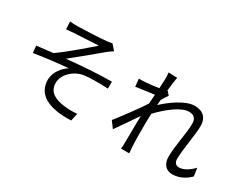

<svg xmlns="http://www.w3.org/2000/svg" viewBox="-103 -1265 2206 1780"><g transform="rotate(30 1000.0 -375.0)"><path d="M262 -747 266 -665C287 -667 317 -670 342 -672C385 -675 561 -683 605 -686C542 -630 383 -491 275 -416C224 -410 156 -402 102 -396L109 -321C229 -341 362 -356 469 -365C418 -334 353 -262 353 -176C353 -23 486 54 730 43L747 -38C711 -35 662 -33 603 -41C512 -53 431 -87 431 -188C431 -282 526 -365 623 -379C683 -387 779 -388 877 -383V-457C733 -457 553 -444 401 -428C481 -491 626 -612 700 -674C714 -685 740 -703 754 -711L703 -768C691 -765 672 -761 649 -759C591 -752 385 -743 341 -743C311 -743 286 -744 262 -747Z M1293 -720 1288 -625C1236 -616 1177 -610 1144 -608C1120 -607 1101 -606 1079 -607L1087 -525L1283 -552L1276 -453C1226 -375 1110 -219 1054 -149L1105 -80C1153 -148 1219 -243 1268 -316L1267 -277C1265 -168 1265 -117 1264 -21C1264 -5 1263 20 1261 38H1348C1346 20 1344 -5 1343 -23C1338 -112 1339 -173 1339 -264C1339 -300 1340 -340 1342 -382C1434 -480 1555 -574 1636 -574C1687 -574 1717 -550 1717 -492C1717 -394 1679 -230 1679 -119C1679 -36 1724 7 1790 7C1858 7 1921 -23 1974 -76L1961 -162C1910 -108 1858 -79 1810 -79C1774 -79 1758 -107 1758 -140C1758 -242 1795 -414 1795 -514C1795 -595 1749 -648 1656 -648C1555 -648 1426 -551 1348 -479L1353 -537C1368 -562 1385 -589 1398 -607L1369 -642L1363 -640C1370 -710 1378 -766 1383 -791L1289 -794C1293 -769 1293 -742 1293 -720Z"/></g></svg>

Font: Source Han Sans JP
Style: Regular
Weight: 400
Designer: Ryoko NISHIZUKA 西塚涼子 (kana, bopomofo & ideographs); Paul D. Hunt (Latin, Greek & Cyrillic); Sandoll Communications 산돌커뮤니
Foundry: Adobe
Version: Version 2.004;hotconv 1.0.118;makeotfexe 2.5.65603